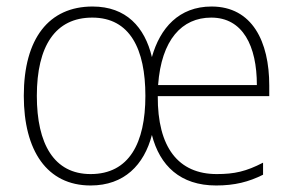

<svg xmlns="http://www.w3.org/2000/svg" viewBox="-20 -559 901 589"><path d="M629 -539C529 -539 471 -473 446 -384C424 -476 367 -539 264 -539C130 -539 53 -441 53 -265C53 -97 124 10 258 10C361 10 422 -53 446 -145C470 -51 533 10 643 10C700 10 743 -1 787 -23V-60C735 -33 699 -25 645 -25C527 -25 463 -107 464 -264H806V-297C806 -431 754 -539 629 -539ZM628 -505C725 -505 768 -418 768 -298H465C475 -437 538 -505 628 -505ZM263 -505C379 -505 426 -408 426 -265C426 -120 376 -25 258 -25C146 -25 93 -117 93 -265C93 -418 150 -505 263 -505Z"/></svg>

Font: Noto Sans Thai SemCond ExtLt
Style: Regular
Weight: 200
Width: 4
Designer: Monotype Design Team
Foundry: Monotype Imaging Inc.
Version: Version 2.002